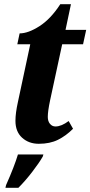

<svg xmlns="http://www.w3.org/2000/svg" viewBox="-20 -679 433 920"><path d="M54 -100Q54 -137 66 -191L125 -467H63L74 -519Q115 -519 169 -553.5Q223 -588 269 -659H320L294 -536H393L378 -467H278L220 -198Q209 -146 209 -119Q209 -98 219.5 -85.5Q230 -73 246 -73Q274 -73 309 -99L330 -62Q296 -28 257.5 -9Q219 10 166 10Q118 10 86 -19Q54 -48 54 -100ZM9 208Q49 118 66 61H188L185 71Q168 101 134.5 144.5Q101 188 68 221H6Z"/></svg>

Font: Noto Serif CondExtraBold
Style: Italic
Weight: 800
Width: 3
Italic angle: -12°
Designer: Monotype Design Team
Foundry: Monotype Imaging Inc.
Version: Version 1.001